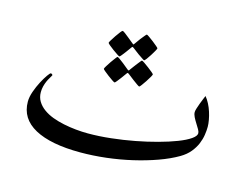

<svg xmlns="http://www.w3.org/2000/svg" viewBox="-81 -654 1033 807"><g transform="rotate(15 435.5 -250.5)"><path d="M813.5 -217.8Q813.5 -201.2 810.5 -181.9Q807.6 -162.6 799.3 -142.6Q791 -122.6 775.4 -103.5Q759.8 -84.5 734.9 -69.8Q698.2 -48.3 649.9 -31Q601.6 -13.7 546.9 -1Q492.2 11.7 435.1 18.3Q377.9 24.9 323.7 24.9Q194.8 24.9 125.2 -12.9Q55.7 -50.8 55.7 -124.5Q55.7 -144.5 64.2 -168.9Q72.8 -193.4 84 -214.6Q95.2 -235.8 105.2 -250Q115.2 -264.2 118.7 -264.2Q121.1 -264.2 123.8 -262.2Q126.5 -260.3 126.5 -257.8Q126.5 -256.3 125.5 -255.9Q123 -250.5 118.2 -242.9Q113.3 -235.4 108.9 -225.3Q104.5 -215.3 101.3 -203.1Q98.1 -190.9 98.1 -176.8Q98.1 -154.8 108.6 -137.5Q119.1 -120.1 137 -107.2Q154.8 -94.2 178.2 -85.4Q201.7 -76.7 227.8 -71.3Q253.9 -65.9 281.2 -63.2Q308.6 -60.5 334 -60.5Q381.8 -60.5 433.3 -66.2Q484.9 -71.8 534.7 -81.3Q584.5 -90.8 629.4 -103Q674.3 -115.2 708.5 -128.4Q742.7 -141.6 762.5 -155.3Q782.2 -168.9 782.2 -181.2Q782.2 -187.5 776.6 -197.5Q771 -207.5 763.4 -219.2Q755.9 -231 750.2 -242.4Q744.6 -253.9 744.6 -263.2Q744.6 -269.5 748 -280Q751.5 -290.5 755.6 -302.2Q759.8 -314 764.4 -324.5Q769 -335 771 -340.3Q780.8 -328.6 788.8 -313Q796.9 -297.4 802.2 -280.5Q807.6 -263.7 810.5 -247.1Q813.5 -230.5 813.5 -217.8ZM523.9 -481.4Q523.9 -479 518.3 -469Q512.7 -459 505.6 -447.8Q498.5 -436.5 491.7 -427.5Q484.9 -418.5 482.4 -418.5Q481 -418.5 472.2 -424.6Q463.4 -430.7 453.1 -437.5Q441.4 -445.8 426.8 -457.5Q423.3 -460 421.4 -460.4Q419.9 -460.4 418 -457.5Q407.7 -443.4 399.9 -432.6Q392.6 -422.9 386.2 -415Q379.9 -407.2 377.9 -407.2Q376.5 -407.2 367.2 -413.3Q357.9 -419.4 347.2 -427.2Q336.4 -435.1 328.1 -442.1Q319.8 -449.2 319.8 -451.2Q319.8 -453.6 325.9 -463.6Q332 -473.6 339.8 -485.1Q347.7 -496.6 354.7 -505.6Q361.8 -514.6 363.8 -514.6Q367.2 -514.6 375.5 -508.1Q383.8 -501.5 392.6 -494.6Q403.3 -486.3 416.5 -475.1Q420.4 -471.2 421.4 -471.2Q423.3 -471.2 426.8 -476.6Q436.5 -490.2 444.3 -501Q451.7 -509.8 458 -517.8Q464.4 -525.9 466.3 -525.9Q468.3 -525.9 477.5 -519.5Q486.8 -513.2 497.1 -505.1Q507.3 -497.1 515.6 -490Q523.9 -482.9 523.9 -481.4ZM533.7 -370.6Q533.7 -368.2 527.8 -357.9Q522 -347.7 514.4 -336.2Q506.8 -324.7 500 -315.7Q493.2 -306.6 491.2 -306.6Q489.3 -306.6 480.2 -313Q471.2 -319.3 461.4 -326.7Q449.7 -335 435.5 -346.7Q432.1 -349.1 430.7 -349.6Q429.2 -349.6 426.8 -346.7Q416.5 -332.5 408.7 -321.8Q401.4 -312 395 -304.2Q388.7 -296.4 386.7 -296.4Q384.8 -296.4 375.5 -302.5Q366.2 -308.6 356 -316.4Q345.7 -324.2 337.2 -331.3Q328.6 -338.4 328.6 -340.3Q328.6 -342.8 334.7 -352.8Q340.8 -362.8 348.6 -374.3Q356.4 -385.7 363.3 -394.5Q370.1 -403.3 371.1 -403.3Q374.5 -403.3 382.8 -397Q391.1 -390.6 400.4 -383.8Q411.1 -375.5 424.3 -364.3Q428.7 -360.4 430.7 -360.4Q432.6 -360.4 435.5 -365.7L453.6 -390.1Q460.9 -398.9 467 -407Q473.1 -415 474.6 -415Q477.1 -415 486.3 -408.7Q495.6 -402.3 506.3 -394.3Q517.1 -386.2 525.4 -379.2Q533.7 -372.1 533.7 -370.6Z"/></g></svg>

Font: Accordance
Style: Regular
Weight: 400
Version: Version 1.1 (build May 11, 2018) Miklal Software Solutions, 